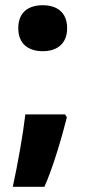

<svg xmlns="http://www.w3.org/2000/svg" viewBox="-20 -578 331 735"><path d="M50 -470C50 -407 92 -382 144 -382C194 -382 237 -407 237 -470C237 -534 194 -558 144 -558C92 -558 50 -534 50 -470ZM236 -129 229 -140H77C68 -62 48 49 29 137H150C183 64 218 -57 236 -129Z"/></svg>

Font: Noto Sans Lao ExtraBold
Style: Regular
Weight: 800
Designer: Monotype Design Team
Foundry: Monotype Imaging Inc.
Version: Version 2.003